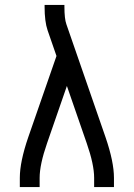

<svg xmlns="http://www.w3.org/2000/svg" viewBox="-20 -755 540 775"><path d="M60 0V-37Q60 -102 94 -201L208 -529L172 -633Q160 -668 160 -728V-735H240V-728Q240 -679 248 -657L406 -201Q440 -102 440 -37V0H360V-37Q360 -91 330 -177L250 -408L170 -177Q140 -91 140 -37V0Z"/></svg>

Font: Iosevka SS01
Style: Regular
Weight: 400
Monospace: yes
Designer: Belleve Invis
Foundry: Belleve Invis
Version: 2.3.3; ttfautohint (v1.8.3)